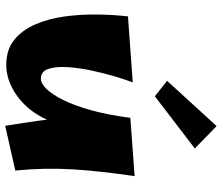

<svg xmlns="http://www.w3.org/2000/svg" viewBox="-76 -736 834 721"><g transform="rotate(90 340.5 -375.0)"><path d="M224 18Q166 18 129 -12Q92 -42 70.5 -92.5Q49 -143 41 -203.5Q33 -264 34 -325.5Q35 -387 41 -439L289 -457Q279 -432 266.5 -390Q254 -348 244 -300.5Q234 -253 231.5 -210Q229 -167 238.5 -139.5Q248 -112 275 -112Q293 -112 313.5 -133Q334 -154 355 -196Q376 -238 393.5 -301Q411 -364 422 -448L459 -276Q459 -224 445.5 -179Q432 -134 409 -97.5Q386 -61 356 -35.5Q326 -10 292 4Q258 18 224 18ZM452 22Q441 -46 433 -102.5Q425 -159 421.5 -212Q418 -265 418 -322Q418 -379 422 -448L641 -464Q622 -338 615.5 -232Q609 -126 620 -16ZM341 -540 283 -586 453 -772 537 -690Z"/></g></svg>

Font: Marhey
Style: Bold
Weight: 700
Designer: Nur Syamsi & Bustanul Arifin
Foundry: Namelatype
Version: Version 1.000